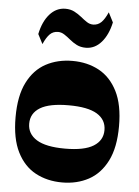

<svg xmlns="http://www.w3.org/2000/svg" viewBox="-57 -858 663 916"><g transform="rotate(5 275.0 -400.0)"><path d="M275 14Q203.8 14 147.6 -16.1Q91.5 -46.3 59.3 -110.5Q27 -174.8 27 -277Q27 -379.5 59.3 -443.6Q91.5 -507.7 147.6 -537.9Q203.8 -568 275 -568Q346 -568 401.8 -537.9Q457.5 -507.7 490 -443.6Q522.5 -379.5 522.5 -277Q522.5 -174.8 490 -110.5Q457.5 -46.3 401.8 -16.1Q346 14 275 14ZM275 -148Q367 -148 411 -175.4Q455 -202.7 455 -252Q455 -302 411 -328.8Q367 -355.5 275 -355.5Q183 -355.5 138.7 -328.8Q94.5 -302 94.5 -252Q94.5 -203 138.7 -175.5Q183 -148 275 -148ZM124.3 -635.5 100.5 -681.5Q113 -742.2 144.3 -777.5Q175.5 -812.7 219 -813Q243.5 -813 262.2 -803.4Q281 -793.7 296.4 -781.1Q311.7 -768.5 326.1 -758.9Q340.5 -749.2 357.3 -749.2Q379.8 -749.5 395.8 -765Q411.8 -780.5 426.5 -814L450.2 -767.7Q437.2 -707.5 406.1 -671.9Q375 -636.3 331.8 -636Q306.8 -636 288 -645.6Q269.3 -655.3 254.3 -667.9Q239.3 -680.5 224.5 -690.1Q209.8 -699.8 193.5 -699.8Q170 -699.5 154.5 -684Q139 -668.5 124.3 -635.5Z"/></g></svg>

Font: Savate ExtraLight
Style: Regular
Weight: 200
Designer: Max Esnée
Foundry: Plomb Type
Version: Version 2.000